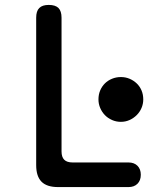

<svg xmlns="http://www.w3.org/2000/svg" viewBox="-20 -760 640 780"><path d="M216 0Q170 0 148.5 -22Q127 -44 127 -89V-688Q127 -715 139.5 -727.5Q152 -740 178 -740Q205 -740 217.5 -727.5Q230 -715 230 -688V-145Q230 -122 241 -111Q252 -100 275 -100H502Q525 -100 538.5 -86.5Q552 -73 552 -50Q552 -27 538.5 -13.5Q525 0 502 0ZM380 -356Q380 -376 387 -392.5Q394 -409 406 -421Q418 -433 435 -440Q452 -447 471 -447Q490 -447 506.5 -440Q523 -433 535.5 -421Q548 -409 555 -392.5Q562 -376 562 -356Q562 -338 555 -321.5Q548 -305 535.5 -292.5Q523 -280 506.5 -272.5Q490 -265 471 -265Q452 -265 435 -272.5Q418 -280 406 -292.5Q394 -305 387 -321.5Q380 -338 380 -356Z"/></svg>

Font: Maple Mono NL Medium
Style: Regular
Weight: 500
Monospace: yes
Designer: subframe7536
Version: Version 7.000